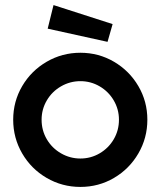

<svg xmlns="http://www.w3.org/2000/svg" viewBox="-20 -729 633 757"><path d="M32 -257Q32 -329 67.5 -389.5Q103 -450 164 -485.5Q225 -521 297 -521Q369 -521 429.5 -485.5Q490 -450 525.5 -389.5Q561 -329 561 -257Q561 -185 525.5 -124Q490 -63 429.5 -27.5Q369 8 297 8Q225 8 164 -27.5Q103 -63 67.5 -124Q32 -185 32 -257ZM449 -257Q449 -298 428.5 -333Q408 -368 373 -388.5Q338 -409 297 -409Q256 -409 220.5 -388.5Q185 -368 164.5 -333Q144 -298 144 -257Q144 -215 164.5 -180Q185 -145 220.5 -124.5Q256 -104 297 -104Q338 -104 373 -124.5Q408 -145 428.5 -180Q449 -215 449 -257ZM168 -616 191 -709 424 -634 404 -564Z"/></svg>

Font: Lineal Medium
Style: Regular
Weight: 600
Designer: Created by Frank Adebiaye with contributions from Anton Moglia & Ariel Martín Pérez
Created by Frank ADEBIAYE with FontF
Foundry: Velvetyne Type Foundry
Version: Version 2.000